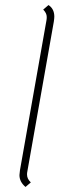

<svg xmlns="http://www.w3.org/2000/svg" viewBox="-20 -730 252 760"><path d="M57 -37Q57 -42 59 -56L164 -650Q165 -655 165 -663Q165 -678 151 -692L172 -710Q195 -695 195 -664Q195 -658 193 -644L88 -50Q87 -46 87 -39Q87 -22 102 -8L81 10Q57 -10 57 -37Z"/></svg>

Font: KoHo ExtraLight
Style: Italic
Weight: 275
Italic angle: -10°
Version: Version 1.000; ttfautohint (v1.6)